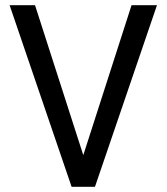

<svg xmlns="http://www.w3.org/2000/svg" viewBox="-20 -720 642 740"><path d="M585 -700 346 0H256L17 -700H115L301 -122L487 -700Z"/></svg>

Font: Sarabun
Style: Regular
Weight: 400
Designer: Suppakit Chalermlarp | Katatrad Co.,Ltd.
Foundry: Cadson Demak Co.,Ltd.
Version: Version 1.000; ttfautohint (v1.6)